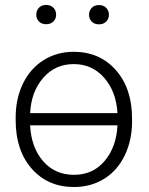

<svg xmlns="http://www.w3.org/2000/svg" viewBox="-20 -748 605 778"><path d="M43.5 -272Q43.5 -348.1 73 -409.2Q102.5 -470.2 156.5 -504.2Q210.4 -538.1 278.8 -538.1Q383.8 -538.1 449.5 -463.9Q515.1 -389.6 515.1 -267.6V-255.9Q515.1 -179.7 485.4 -118.2Q455.6 -56.6 401.9 -23.4Q348.1 9.8 279.8 9.8Q173.8 9.8 108.6 -64.5Q43.5 -138.7 43.5 -260.3ZM456.1 -240.2H102.1Q106.4 -150.9 154.5 -95.2Q202.6 -39.6 279.8 -39.6Q356.9 -39.6 404.3 -96.2Q451.7 -152.8 456.1 -240.2ZM278.8 -488.3Q203.6 -488.3 155 -432.4Q106.4 -376.5 102.1 -289.6H456.1Q450.7 -377.4 402.1 -432.9Q353.5 -488.3 278.8 -488.3ZM127 -688.5Q127 -705.1 137.7 -716.6Q148.4 -728 167 -728Q185.5 -728 196.5 -716.6Q207.5 -705.1 207.5 -688.5Q207.5 -672.4 196.5 -661.1Q185.5 -649.9 167 -649.9Q148.4 -649.9 137.7 -661.1Q127 -672.4 127 -688.5ZM340.8 -688Q340.8 -704.6 351.6 -716.1Q362.3 -727.5 380.9 -727.5Q399.4 -727.5 410.4 -716.1Q421.4 -704.6 421.4 -688Q421.4 -671.9 410.4 -660.6Q399.4 -649.4 380.9 -649.4Q362.3 -649.4 351.6 -660.6Q340.8 -671.9 340.8 -688Z"/></svg>

Font: SteelSelectRoboto
Style: Regular
Weight: 300
Designer: Google
Version: Version 2.137; 2017